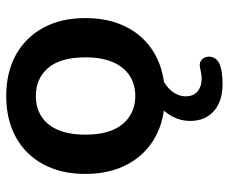

<svg xmlns="http://www.w3.org/2000/svg" viewBox="-79 -460 734 616"><g transform="rotate(-90 288.0 -152.0)"><path d="M288 10Q212 10 156 -21Q100 -52 69 -109.5Q38 -167 38 -245Q38 -304 55.5 -350.5Q73 -397 106 -430.5Q139 -464 185 -481.5Q231 -499 288 -499Q364 -499 420 -468Q476 -437 507 -380Q538 -323 538 -245Q538 -186 520.5 -139Q503 -92 470 -58.5Q437 -25 391 -7.5Q345 10 288 10ZM288 -85Q325 -85 353 -103Q381 -121 396.5 -156.5Q412 -192 412 -245Q412 -325 378 -364.5Q344 -404 288 -404Q251 -404 223 -386.5Q195 -369 179.5 -333.5Q164 -298 164 -245Q164 -166 198 -125.5Q232 -85 288 -85ZM326 195Q271 195 239.5 167Q208 139 208 91Q208 49 236 13Q264 -23 310 -42L347 0Q331 7 317 18.5Q303 30 295 45Q287 60 287 77Q287 102 303 115Q319 128 343 128Q350 128 357.5 127Q365 126 373 124Q391 119 401 125.5Q411 132 413.5 144.5Q416 157 410 168.5Q404 180 389 186Q373 192 356.5 193.5Q340 195 326 195Z"/></g></svg>

Font: Nunito ExtraLight
Style: Bold
Weight: 700
Version: Version 3.602